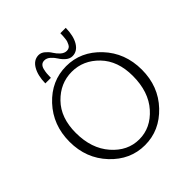

<svg xmlns="http://www.w3.org/2000/svg" viewBox="-234 -1061 1251 1251"><g transform="rotate(-45 391.5 -436.0)"><path d="M58.1 -346.2Q58.1 -500 156.5 -605.5Q254.9 -710.9 391.1 -710.9Q525.9 -710.9 625 -605.5Q724.1 -500 724.1 -345.9Q724.1 -191.9 625 -87.4Q525.9 17.1 390.9 17.1Q255.9 17.1 157 -88.1Q58.1 -193.4 58.1 -346.2ZM127.9 -358.9Q127.9 -214.8 206.1 -125.5Q284.2 -36.1 391.1 -36.1Q497.1 -36.1 575.4 -124Q653.8 -211.9 653.8 -358.9Q653.8 -497.1 575.4 -578.1Q497.1 -659.2 391.1 -659.2Q285.2 -659.2 206.5 -578.6Q127.9 -498 127.9 -358.9ZM215.8 -727.1Q216.8 -797.9 242.9 -843Q269 -888.2 314 -889.2H314.9Q337.9 -889.2 358.4 -871.6Q378.9 -854 391.4 -833.5Q403.8 -813 423.3 -795.4Q442.9 -777.8 464.8 -777.8Q477.1 -777.8 486.1 -783Q495.1 -788.1 500.5 -799.1Q505.9 -810.1 509 -818.6Q512.2 -827.1 513.7 -844Q515.1 -860.8 515.6 -866.5Q516.1 -872.1 516.1 -889.2H565.9Q564.9 -814.9 538.1 -771Q511.2 -727.1 466.8 -727.1Q442.9 -727.1 422.4 -744.6Q401.9 -762.2 389.4 -782.7Q377 -803.2 357.9 -820.6Q338.9 -837.9 316.9 -837.9Q299.8 -837.9 289.3 -827.9Q278.8 -817.9 274.4 -800Q270 -782.2 268.6 -767.1Q267.1 -752 267.1 -732.9Q267.1 -729 267.1 -727.1Z"/></g></svg>

Font: CMU Bright
Style: Roman
Weight: 500
Version: Version 0.7.0